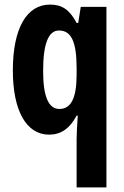

<svg xmlns="http://www.w3.org/2000/svg" viewBox="-20 -577 540 837"><path d="M314 28V240H444V-547H332L321 -477H314C283 -536 249 -557 198 -557C96 -557 36 -453 36 -270C36 -94 95 10 194 10C245 10 284 -16 314 -73H319C316 -26 314 7 314 28ZM239 -102C192 -102 168 -155 168 -268C168 -386 191 -444 237 -444C291 -444 314 -395 314 -279V-252C314 -150 290 -102 239 -102Z"/></svg>

Font: Noto Sans Devanagari ExtraCondensed
Style: Bold
Weight: 700
Width: 2
Designer: Jelle Bosma - Monotype Design Team
Foundry: Monotype Imaging Inc.
Version: Version 2.004